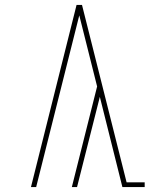

<svg xmlns="http://www.w3.org/2000/svg" viewBox="-20 -755 640 775"><path d="M270 0 372 -406 300 -693 126 0H105L289 -735H311L491 -19H564V0H474L383 -364L291 0Z"/></svg>

Font: Iosevka HT Thin Extended
Style: Regular
Weight: 100
Width: 7
Monospace: yes
Designer: Belleve Invis
Foundry: Belleve Invis
Version: Version 32.3.0; ttfautohint (v1.8.4)